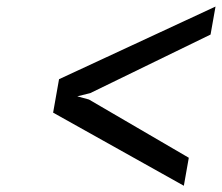

<svg xmlns="http://www.w3.org/2000/svg" viewBox="-20 -614 694 600"><path d="M653.5 -593.5 638 -506 262 -323 221.5 -313 258 -303 570 -121 554.5 -33.5 146 -262 164.5 -366.5Z"/></svg>

Font: B612
Style: Italic
Weight: 400
Italic angle: -10°
Designer: Nicolas Chauveau, Thomas Paillot, Jonathan Favre-Lamarine, Jean-Luc Vinot
Foundry: AIRBUS
Version: Version 1.008